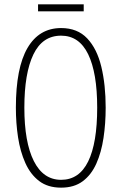

<svg xmlns="http://www.w3.org/2000/svg" viewBox="-20 -904 559 883"><path d="M466 -409Q466 -336 456 -269.5Q446 -203 423 -151.5Q400 -100 360.5 -70.5Q321 -41 261 -41Q200 -41 160 -71.5Q120 -102 96.5 -154.5Q73 -207 63 -272.5Q53 -338 53 -409Q53 -592 106.5 -683.5Q160 -775 261 -775Q336 -775 381 -727.5Q426 -680 446 -597Q466 -514 466 -409ZM92 -409Q92 -250 135.5 -163.5Q179 -77 261 -77Q344 -77 385.5 -161.5Q427 -246 427 -409Q427 -569 385.5 -654.5Q344 -740 261 -740Q175 -740 133.5 -653.5Q92 -567 92 -409ZM365 -884V-852H155V-884Z"/></svg>

Font: Noto Sans Tamil UI ExtraCondensed ExtraLight
Style: Regular
Weight: 200
Width: 2
Designer: Jelle Bosma - Monotype Design Team
Foundry: Monotype Imaging Inc.
Version: Version 2.004; ttfautohint (v1.8.4.7-5d5b)